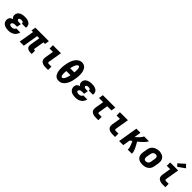

<svg xmlns="http://www.w3.org/2000/svg" viewBox="568 -2824 4864 4864"><g transform="rotate(45 3000.0 -391.5)"><path d="M256 8Q227 8 198 4.5Q169 1 142.5 -8Q116 -17 93 -33Q70 -49 55 -72Q40 -95 34.5 -123.5Q29 -152 34 -181Q37 -199 45 -216.5Q53 -234 67.5 -247Q82 -260 99.5 -268.5Q117 -277 135 -283Q121 -293 110 -306Q99 -319 93 -334.5Q87 -350 86 -368Q85 -386 88 -404Q91 -427 103 -449Q115 -471 134 -487Q153 -503 176 -513Q199 -523 222 -528.5Q245 -534 268.5 -536Q292 -538 315 -538Q342 -538 368.5 -535Q395 -532 419.5 -524Q444 -516 465 -502.5Q486 -489 500.5 -468.5Q515 -448 521 -422Q527 -396 522 -369Q522 -367 521.5 -364.5Q521 -362 520 -360H375Q375 -361 375 -361.5Q375 -362 375 -363Q377 -375 373 -387Q369 -399 360 -406Q351 -413 339 -415.5Q327 -418 315 -418Q307 -418 299 -417.5Q291 -417 283 -416Q275 -415 267 -413Q259 -411 251 -407.5Q243 -404 237.5 -397Q232 -390 231 -382Q229 -370 235 -359Q241 -348 251 -342Q261 -336 273.5 -334Q286 -332 299 -332H366L347 -219H280Q270 -219 260 -218Q250 -217 240 -215Q230 -213 219.5 -209.5Q209 -206 200.5 -199.5Q192 -193 186 -184Q180 -175 178 -165Q176 -151 183 -139Q190 -127 202 -121.5Q214 -116 228 -114Q242 -112 256 -112Q272 -112 288 -114.5Q304 -117 319 -124.5Q334 -132 345 -145Q356 -158 360 -174H506Q500 -147 488 -121.5Q476 -96 457.5 -74Q439 -52 414.5 -35.5Q390 -19 363.5 -9Q337 1 310 4.5Q283 8 256 8Z M1056 8Q1034 8 1013 5Q992 2 973 -5.5Q954 -13 938.5 -26Q923 -39 914 -57Q905 -75 903.5 -96.5Q902 -118 905 -140L950 -410H873L805 0H658L726 -410H670L690 -530H1173L1153 -410H1097L1052 -140Q1051 -134 1052 -128.5Q1053 -123 1056 -119Q1059 -115 1064.5 -113.5Q1070 -112 1076 -112H1096V8Z M1582 0Q1556 0 1530.5 -3Q1505 -6 1482 -15Q1459 -24 1440 -39Q1421 -54 1410 -75.5Q1399 -97 1397 -123Q1395 -149 1399 -174L1438 -410H1318V-530H1605L1543 -155Q1541 -147 1543.5 -139.5Q1546 -132 1552 -127.5Q1558 -123 1566 -121.5Q1574 -120 1582 -120H1675V0Z M2057 8Q2031 8 2006 1.5Q1981 -5 1960.5 -19.5Q1940 -34 1926 -54Q1912 -74 1902.5 -97Q1893 -120 1887 -144.5Q1881 -169 1878 -194.5Q1875 -220 1874.5 -246.5Q1874 -273 1875.5 -299.5Q1877 -326 1880 -352Q1883 -378 1888 -404Q1892 -432 1898.5 -460.5Q1905 -489 1913.5 -516.5Q1922 -544 1933.5 -571Q1945 -598 1961 -623.5Q1977 -649 1997 -671.5Q2017 -694 2042.5 -711Q2068 -728 2096 -737Q2124 -746 2153 -746Q2185 -746 2215 -733.5Q2245 -721 2266.5 -699.5Q2288 -678 2301.5 -649.5Q2315 -621 2322.5 -590.5Q2330 -560 2332.5 -527.5Q2335 -495 2334.5 -462Q2334 -429 2330.5 -396Q2327 -363 2321 -331Q2317 -303 2311 -274.5Q2305 -246 2296 -218.5Q2287 -191 2275.5 -164.5Q2264 -138 2248.5 -112.5Q2233 -87 2212.5 -64Q2192 -41 2167 -24Q2142 -7 2113.5 0.5Q2085 8 2057 8ZM2039 -427H2188Q2190 -441 2191 -455Q2192 -469 2192.5 -483Q2193 -497 2193 -511Q2193 -525 2192.5 -538.5Q2192 -552 2190 -565.5Q2188 -579 2184 -591.5Q2180 -604 2170.5 -613.5Q2161 -623 2147 -623Q2132 -623 2120 -613Q2108 -603 2099 -591Q2090 -579 2083 -565.5Q2076 -552 2070.5 -538.5Q2065 -525 2060.5 -511Q2056 -497 2052 -483Q2048 -469 2045 -455Q2042 -441 2039 -427ZM2062 -112Q2077 -112 2089 -122Q2101 -132 2110 -144Q2119 -156 2126 -169.5Q2133 -183 2138.5 -196.5Q2144 -210 2148.5 -224Q2153 -238 2157 -251.5Q2161 -265 2164 -279.5Q2167 -294 2170 -308H2021Q2019 -294 2018 -280Q2017 -266 2016.5 -252Q2016 -238 2016 -224Q2016 -210 2016.5 -196.5Q2017 -183 2019 -169.5Q2021 -156 2025 -143.5Q2029 -131 2038.5 -121.5Q2048 -112 2062 -112Z M2656 8Q2627 8 2598 4.5Q2569 1 2542.5 -8Q2516 -17 2493 -33Q2470 -49 2455 -72Q2440 -95 2434.5 -123.5Q2429 -152 2434 -181Q2437 -199 2445 -216.5Q2453 -234 2467.5 -247Q2482 -260 2499.5 -268.5Q2517 -277 2535 -283Q2521 -293 2510 -306Q2499 -319 2493 -334.5Q2487 -350 2486 -368Q2485 -386 2488 -404Q2491 -427 2503 -449Q2515 -471 2534 -487Q2553 -503 2576 -513Q2599 -523 2622 -528.5Q2645 -534 2668.5 -536Q2692 -538 2715 -538Q2742 -538 2768.5 -535Q2795 -532 2819.5 -524Q2844 -516 2865 -502.5Q2886 -489 2900.5 -468.5Q2915 -448 2921 -422Q2927 -396 2922 -369Q2922 -367 2921.5 -364.5Q2921 -362 2920 -360H2775Q2775 -361 2775 -361.5Q2775 -362 2775 -363Q2777 -375 2773 -387Q2769 -399 2760 -406Q2751 -413 2739 -415.5Q2727 -418 2715 -418Q2707 -418 2699 -417.5Q2691 -417 2683 -416Q2675 -415 2667 -413Q2659 -411 2651 -407.5Q2643 -404 2637.5 -397Q2632 -390 2631 -382Q2629 -370 2635 -359Q2641 -348 2651 -342Q2661 -336 2673.5 -334Q2686 -332 2699 -332H2766L2747 -219H2680Q2670 -219 2660 -218Q2650 -217 2640 -215Q2630 -213 2619.5 -209.5Q2609 -206 2600.5 -199.5Q2592 -193 2586 -184Q2580 -175 2578 -165Q2576 -151 2583 -139Q2590 -127 2602 -121.5Q2614 -116 2628 -114Q2642 -112 2656 -112Q2672 -112 2688 -114.5Q2704 -117 2719 -124.5Q2734 -132 2745 -145Q2756 -158 2760 -174H2906Q2900 -147 2888 -121.5Q2876 -96 2857.5 -74Q2839 -52 2814.5 -35.5Q2790 -19 2763.5 -9Q2737 1 2710 4.5Q2683 8 2656 8Z M3382 0Q3356 0 3330.5 -3Q3305 -6 3282 -15Q3259 -24 3240 -39Q3221 -54 3210 -75.5Q3199 -97 3197 -123Q3195 -149 3199 -174L3238 -410H3089L3108 -530H3554L3535 -410H3385L3343 -155Q3341 -147 3343.5 -139.5Q3346 -132 3352 -127.5Q3358 -123 3366 -121.5Q3374 -120 3382 -120H3475V0Z M3982 0Q3956 0 3930.5 -3Q3905 -6 3882 -15Q3859 -24 3840 -39Q3821 -54 3810 -75.5Q3799 -97 3797 -123Q3795 -149 3799 -174L3838 -410H3718V-530H4005L3943 -155Q3941 -147 3943.5 -139.5Q3946 -132 3952 -127.5Q3958 -123 3966 -121.5Q3974 -120 3982 -120H4075V0Z M4221 0 4308 -530H4455L4425 -347Q4437 -357 4448.5 -367Q4460 -377 4471 -387.5Q4482 -398 4493 -409Q4504 -420 4514.5 -431Q4525 -442 4535.5 -453.5Q4546 -465 4555 -477.5Q4564 -490 4572.5 -503Q4581 -516 4584 -530H4754Q4752 -512 4741 -496.5Q4730 -481 4718 -466Q4706 -451 4693 -437.5Q4680 -424 4666.5 -411Q4653 -398 4639 -385Q4625 -372 4610.5 -359.5Q4596 -347 4581.5 -335Q4567 -323 4552 -311Q4563 -293 4573.5 -275Q4584 -257 4594 -239Q4604 -221 4613.5 -202Q4623 -183 4632 -164Q4641 -145 4649 -125.5Q4657 -106 4663.5 -85.5Q4670 -65 4674 -43.5Q4678 -22 4675 0H4528Q4531 -22 4527.5 -43Q4524 -64 4518.5 -84.5Q4513 -105 4506 -124.5Q4499 -144 4491 -163Q4483 -182 4474.5 -201Q4466 -220 4457 -238Q4443 -228 4429 -218Q4415 -208 4401 -199L4368 0Z M5056 8Q5024 8 4992.5 2.5Q4961 -3 4934 -18Q4907 -33 4887 -56Q4867 -79 4857 -108.5Q4847 -138 4846.5 -170.5Q4846 -203 4852 -235L4870 -345Q4874 -373 4884.5 -400Q4895 -427 4913.5 -450.5Q4932 -474 4956.5 -491.5Q4981 -509 5008.5 -519.5Q5036 -530 5063.5 -535.5Q5091 -541 5120 -541Q5152 -541 5183 -533.5Q5214 -526 5241 -512Q5268 -498 5288 -474.5Q5308 -451 5318 -421.5Q5328 -392 5328.5 -359.5Q5329 -327 5324 -295L5305 -185Q5301 -157 5290.5 -130Q5280 -103 5262 -79.5Q5244 -56 5219.5 -38.5Q5195 -21 5167.5 -10.5Q5140 0 5112 4Q5084 8 5056 8ZM5059 -112Q5077 -112 5095.5 -118Q5114 -124 5128.5 -137.5Q5143 -151 5151 -168.5Q5159 -186 5162 -204L5180 -314Q5183 -333 5182.5 -352Q5182 -371 5174 -386.5Q5166 -402 5149.5 -410Q5133 -418 5114 -418Q5096 -418 5078 -411.5Q5060 -405 5046 -392Q5032 -379 5024.5 -361.5Q5017 -344 5014 -326L4995 -216Q4992 -197 4992.5 -178.5Q4993 -160 5000.5 -144Q5008 -128 5024 -120Q5040 -112 5059 -112Z M5782 0Q5756 0 5730.5 -3Q5705 -6 5682 -15Q5659 -24 5640 -39Q5621 -54 5610 -75.5Q5599 -97 5597 -123Q5595 -149 5599 -174L5638 -410H5518V-530H5805L5743 -155Q5741 -147 5743.5 -139.5Q5746 -132 5752 -127.5Q5758 -123 5766 -121.5Q5774 -120 5782 -120H5875V0ZM5723 -578 5661 -642 5828 -791 5908 -709Z"/></g></svg>

Font: Iosevka Curly HvExObl
Style: Regular
Weight: 900
Width: 7
Italic angle: -9°
Monospace: yes
Designer: Belleve Invis
Foundry: Belleve Invis
Version: Version 11.1.0; ttfautohint (v1.8.3)